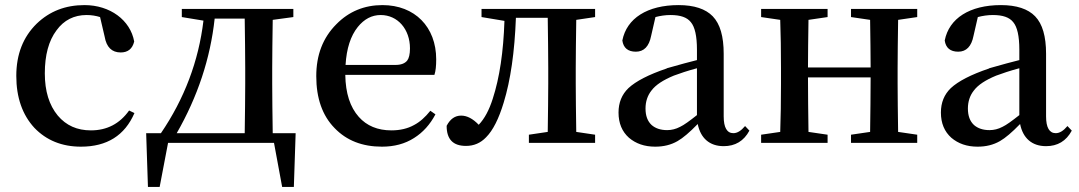

<svg xmlns="http://www.w3.org/2000/svg" viewBox="-20 -561 4236 754"><path d="M298 15C400 15 470 -29 508 -117L487 -127C450 -75 400 -49 337 -49C283 -49 240 -68 207 -107C173 -148 156 -203 156 -273C156 -344 171 -401 202 -442C231 -482 271 -502 320 -502C339 -502 357 -499 373 -494L391 -417C398 -376 419 -355 454 -355C482 -355 500 -369 507 -398C492 -482 412 -541 312 -541C237 -541 175 -517 124 -468C71 -416 44 -348 44 -263C44 -178 68 -110 115 -59C162 -10 223 15 298 15Z M607 173 640 0H1056L1088 173H1134L1141 -38H1051C1050 -113 1049 -177 1049 -232V-294C1049 -345 1050 -408 1051 -483L1132 -494V-526H694V-494L779 -480C760 -321 704 -173 612 -38H554L561 173ZM674 -38C756 -181 806 -331 823 -488H941C942 -413 943 -349 943 -294V-232C943 -177 942 -113 941 -38Z M1480 15C1528 15 1570 4 1606 -19C1641 -41 1669 -72 1690 -112L1670 -126C1650 -101 1629 -82 1606 -70C1581 -56 1551 -49 1517 -49C1463 -49 1420 -67 1389 -102C1355 -140 1337 -195 1336 -267H1686C1691 -282 1693 -302 1693 -328C1693 -455 1609 -541 1482 -541C1411 -541 1350 -516 1301 -466C1248 -413 1222 -345 1222 -262C1222 -175 1246 -107 1294 -58C1341 -9 1403 15 1480 15ZM1337 -306C1341 -371 1357 -420 1385 -455C1410 -486 1440 -502 1475 -502C1542 -502 1590 -446 1590 -371C1590 -348 1586 -332 1579 -323C1570 -312 1555 -306 1533 -306Z M1810 12C1841 12 1867 1 1889 -22C1916 -49 1939 -95 1958 -158C1985 -246 2001 -357 2006 -491H2131C2132 -416 2133 -351 2133 -294V-232C2133 -181 2132 -118 2131 -43L2057 -32V0H2317V-32L2243 -43C2242 -118 2241 -181 2241 -232V-294C2241 -345 2242 -408 2243 -483L2317 -494V-526H1871V-494L1961 -479C1957 -358 1942 -256 1915 -173C1901 -129 1883 -95 1860 -71C1837 -95 1814 -107 1791 -107C1767 -107 1748 -94 1734 -67C1734 -14 1759 12 1810 12Z M2553 15C2586 15 2615 8 2641 -7C2662 -19 2688 -41 2720 -74C2731 -19 2766 13 2822 13C2867 13 2901 -7 2923 -48L2906 -66C2890 -47 2875 -38 2860 -38C2835 -38 2822 -60 2822 -104V-350C2822 -418 2808 -467 2779 -497C2751 -526 2706 -541 2645 -541C2522 -541 2441 -489 2424 -402C2428 -373 2446 -358 2477 -358C2509 -358 2529 -379 2537 -420L2554 -494C2573 -499 2593 -502 2613 -502C2652 -502 2678 -493 2693 -474C2709 -455 2717 -419 2717 -366V-325C2690 -318 2650 -308 2599 -293L2598 -292C2527 -268 2477 -242 2448 -215C2422 -190 2409 -158 2409 -119C2409 -77 2423 -44 2450 -20C2477 3 2511 15 2553 15ZM2600 -50C2574 -50 2554 -57 2539 -70C2523 -85 2515 -106 2515 -135C2515 -162 2523 -186 2538 -205C2555 -228 2585 -247 2626 -264C2650 -273 2680 -283 2717 -293V-109C2688 -86 2666 -70 2651 -63C2634 -54 2617 -50 2600 -50Z M3230 0V-32L3155 -43C3154 -118 3153 -189 3153 -257H3399C3399 -189 3398 -118 3397 -43L3322 -32V0H3582V-32L3507 -43C3506 -118 3505 -181 3505 -232V-294C3505 -345 3506 -408 3507 -483L3582 -494V-526H3322V-494L3397 -483C3398 -411 3399 -349 3399 -296H3153C3153 -349 3154 -411 3155 -483L3230 -494V-526H2969V-494L3044 -483C3046 -427 3047 -364 3047 -294V-232C3047 -162 3046 -99 3044 -43L2969 -32V0Z M3819 15C3852 15 3881 8 3907 -7C3928 -19 3954 -41 3986 -74C3997 -19 4032 13 4088 13C4133 13 4167 -7 4189 -48L4172 -66C4156 -47 4141 -38 4126 -38C4101 -38 4088 -60 4088 -104V-350C4088 -418 4074 -467 4045 -497C4017 -526 3972 -541 3911 -541C3788 -541 3707 -489 3690 -402C3694 -373 3712 -358 3743 -358C3775 -358 3795 -379 3803 -420L3820 -494C3839 -499 3859 -502 3879 -502C3918 -502 3944 -493 3959 -474C3975 -455 3983 -419 3983 -366V-325C3956 -318 3916 -308 3865 -293L3864 -292C3793 -268 3743 -242 3714 -215C3688 -190 3675 -158 3675 -119C3675 -77 3689 -44 3716 -20C3743 3 3777 15 3819 15ZM3866 -50C3840 -50 3820 -57 3805 -70C3789 -85 3781 -106 3781 -135C3781 -162 3789 -186 3804 -205C3821 -228 3851 -247 3892 -264C3916 -273 3946 -283 3983 -293V-109C3954 -86 3932 -70 3917 -63C3900 -54 3883 -50 3866 -50Z"/></svg>

Font: AllPunType SemiBold
Style: Regular
Weight: 600
Version: 1.0